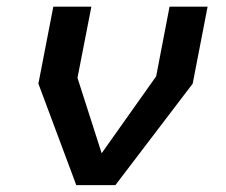

<svg xmlns="http://www.w3.org/2000/svg" viewBox="-20 -540 660 560"><path d="M202.5 0H316.5L542 -296L585.5 -520.5H474.5L435.5 -317.5L276.5 -93L206 -313L246.5 -520.5H135.5L92 -296Z"/></svg>

Font: Monaspace Krypton Medium
Style: Italic
Weight: 500
Italic angle: -11°
Designer: Riley Cran & the Lettermatic Team
Foundry: Lettermatic
Version: Version 1.101 (Monaspace Krypton)